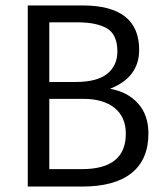

<svg xmlns="http://www.w3.org/2000/svg" viewBox="-20 -685 609 705"><path d="M82 -665H283Q491 -665 491 -502Q491 -401 384 -359Q448 -348 486.5 -305.5Q525 -263 525 -195Q525 -99 463 -49.5Q401 0 282 0H82ZM161 -322V-64H281Q442 -64 442 -194Q442 -255 401 -288.5Q360 -322 286 -322ZM161 -603V-384H258Q336 -384 373.5 -414Q411 -444 411 -496Q411 -558 373 -580.5Q335 -603 265 -603Z"/></svg>

Font: BreeCF
Style: Light
Weight: 300
Designer: Veronika Burian, Jos Scaglione
Foundry: TypeTogether
Version: Version 0.0.2